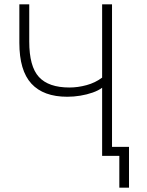

<svg xmlns="http://www.w3.org/2000/svg" viewBox="-20 -725 686 893"><path d="M535 148V0H455V-317Q438 -304 411 -294.5Q384 -285 353.5 -280Q323 -275 293 -275Q182 -275 126 -336Q70 -397 70 -526V-705H116V-532Q116 -416 161 -367Q206 -318 303 -318Q342 -318 382.5 -329Q423 -340 455 -364V-705H501V-42H580V148Z"/></svg>

Font: Nunito Sans 7pt Condensed ExtraLight
Style: Regular
Weight: 250
Width: 3
Designer: Vernon Adams
Foundry: Vernon Adams
Version: Version 3.101;gftools[0.9.27]